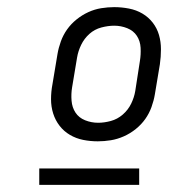

<svg xmlns="http://www.w3.org/2000/svg" viewBox="-20 -713 540 538"><path d="M254 -317Q233 -317 213 -321Q193 -325 176 -335Q159 -345 147 -360.5Q135 -376 129 -395Q123 -414 123 -435Q123 -456 127 -477L141 -561Q144 -579 150.5 -597Q157 -615 168 -630.5Q179 -646 194.5 -658.5Q210 -671 227.5 -679Q245 -687 263.5 -690Q282 -693 300 -693Q321 -693 341.5 -689Q362 -685 379 -675Q396 -665 408 -649.5Q420 -634 425.5 -615Q431 -596 431 -575Q431 -554 428 -533L414 -449Q411 -431 404.5 -413Q398 -395 387 -379.5Q376 -364 360.5 -351.5Q345 -339 327 -331Q309 -323 290.5 -320Q272 -317 254 -317ZM255 -369Q272 -369 290.5 -374Q309 -379 324 -392Q339 -405 347.5 -422.5Q356 -440 359 -458L372 -542Q375 -560 374 -579Q373 -598 363.5 -612.5Q354 -627 336.5 -634Q319 -641 300 -641Q283 -641 264 -636Q245 -631 230.5 -618Q216 -605 207.5 -587.5Q199 -570 196 -552L182 -468Q179 -450 180.5 -431Q182 -412 191.5 -397.5Q201 -383 218.5 -376Q236 -369 255 -369ZM90 -195V-241H370V-195Z"/></svg>

Font: Iosevka Light Oblique
Style: Regular
Weight: 300
Italic angle: -9°
Monospace: yes
Designer: Belleve Invis
Foundry: Belleve Invis
Version: Version 32.5.0; ttfautohint (v1.8.4)